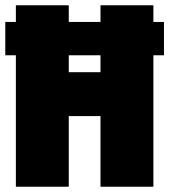

<svg xmlns="http://www.w3.org/2000/svg" viewBox="-20 -706 640 726"><path d="M40 0V-497H0V-623H40V-686H240V-623H360V-686H560V-623H600V-497H560V0H360V-267H240V0ZM240 -497V-433H360V-497Z"/></svg>

Font: Chivo Mono Medium Black
Style: Regular
Weight: 900
Monospace: yes
Version: Version 1.008